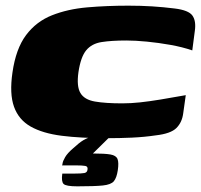

<svg xmlns="http://www.w3.org/2000/svg" viewBox="-20 -482 709 678"><path d="M24 -226Q36 -310 72 -358Q108 -406 163.5 -428Q219 -450 288 -456Q357 -462 433 -462Q478 -462 517.5 -459.5Q557 -457 597 -452Q646 -446 659.5 -427Q673 -408 668 -373L659 -304Q624 -316 582 -323.5Q540 -331 499 -335Q458 -339 426 -339Q374 -339 339 -333.5Q304 -328 284.5 -304.5Q265 -281 257 -227Q250 -177 264 -153.5Q278 -130 315 -123.5Q352 -117 412 -117Q442 -117 474.5 -120.5Q507 -124 546.5 -130.5Q586 -137 636 -146L627 -82Q623 -50 603 -30Q583 -10 530 -4Q490 2 446 4Q402 6 358 6Q266 6 198.5 -2.5Q131 -11 88.5 -35Q46 -59 29.5 -105Q13 -151 24 -226ZM253 176Q213 176 204.5 167.5Q196 159 200 131Q202 131 211 131Q220 131 242 131Q268 131 278 129Q288 127 289 117Q291 106 281.5 104Q272 102 247 102H199Q200 102 201 94.5Q202 87 210 73Q218 59 239 41Q249 32 257.5 25Q266 18 274.5 13Q283 8 292 4.5Q301 1 311 -1H370L308 60Q350 60 370 63.5Q390 67 395 79.5Q400 92 396 119Q392 146 382 158Q372 170 343 173Q314 176 253 176Z"/></svg>

Font: Genos Thin Black
Style: Italic
Weight: 900
Italic angle: -8°
Version: Version 1.010